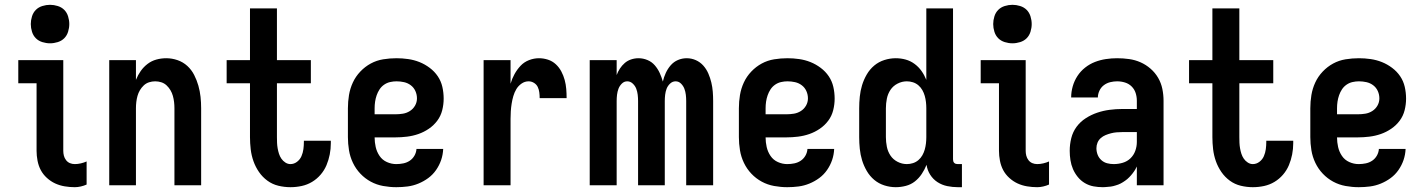

<svg xmlns="http://www.w3.org/2000/svg" viewBox="-20 -770 5915 798"><path d="M291 8Q270 8 249 4.5Q228 1 209.5 -7.5Q191 -16 175 -30.5Q159 -45 149.5 -63Q140 -81 136 -102Q132 -123 132 -143V-424H56V-520H243V-143Q243 -133 245.5 -123Q248 -113 254.5 -104.5Q261 -96 270.5 -92Q280 -88 291 -88Q303 -88 316 -91Q329 -94 340 -99V-3Q329 2 316 5Q303 8 291 8ZM188 -590Q172 -590 156 -595Q140 -600 129 -611Q118 -622 113 -638Q108 -654 108 -670Q108 -686 113 -702Q118 -718 129 -729Q140 -740 156 -745Q172 -750 188 -750Q204 -750 220 -745Q236 -740 247 -729Q258 -718 263 -702Q268 -686 268 -670Q268 -654 263 -638Q258 -622 247 -611Q236 -600 220 -595Q204 -590 188 -590Z M434 0V-520H545V-438Q553 -458 565 -475Q577 -492 593.5 -504.5Q610 -517 630 -522.5Q650 -528 671 -528Q695 -528 718 -520Q741 -512 758.5 -496Q776 -480 787 -458.5Q798 -437 804.5 -414Q811 -391 813.5 -367.5Q816 -344 816 -320V0H705V-320Q705 -333 703.5 -346Q702 -359 698.5 -371.5Q695 -384 688.5 -395Q682 -406 672.5 -415Q663 -424 650.5 -428Q638 -432 625 -432Q612 -432 599.5 -428Q587 -424 577.5 -415Q568 -406 561.5 -395Q555 -384 551.5 -371.5Q548 -359 546.5 -346Q545 -333 545 -320V0Z M1187 8Q1162 8 1137 2Q1112 -4 1091.5 -19Q1071 -34 1056.5 -55Q1042 -76 1033.5 -100Q1025 -124 1022 -149.5Q1019 -175 1019 -200V-424H922V-520H1019V-735H1131V-520H1272V-424H1131V-200Q1131 -188 1131.5 -176.5Q1132 -165 1134 -153.5Q1136 -142 1139.5 -131Q1143 -120 1149.5 -110.5Q1156 -101 1166 -94.5Q1176 -88 1187 -88Q1202 -88 1214.5 -97.5Q1227 -107 1233 -121Q1239 -135 1241 -150Q1243 -165 1243 -180Q1243 -181 1243 -182.5Q1243 -184 1243 -185H1355Q1355 -182 1355 -179.5Q1355 -177 1355 -175Q1355 -151 1350.5 -128Q1346 -105 1337 -83.5Q1328 -62 1312.5 -44Q1297 -26 1277 -14Q1257 -2 1234 3Q1211 8 1187 8Z M1627 8Q1600 8 1572.5 3Q1545 -2 1521 -15Q1497 -28 1478 -48Q1459 -68 1447 -93Q1435 -118 1430.5 -145.5Q1426 -173 1426 -200V-320Q1426 -348 1430.5 -375Q1435 -402 1446.5 -427Q1458 -452 1477.5 -472.5Q1497 -493 1521 -506Q1545 -519 1572.5 -523.5Q1600 -528 1628 -528Q1652 -528 1676.5 -524.5Q1701 -521 1723.5 -512Q1746 -503 1766 -488Q1786 -473 1799.5 -453Q1813 -433 1818.5 -409Q1824 -385 1824 -360Q1824 -336 1818 -312Q1812 -288 1797.5 -268.5Q1783 -249 1762.5 -235Q1742 -221 1719 -213Q1696 -205 1671.5 -202Q1647 -199 1623 -199H1537Q1537 -179 1541.5 -159Q1546 -139 1557.5 -122Q1569 -105 1588 -96.5Q1607 -88 1627 -88Q1642 -88 1656.5 -91Q1671 -94 1683 -102Q1695 -110 1702.5 -123Q1710 -136 1711 -151H1822Q1821 -127 1813.5 -105Q1806 -83 1792.5 -63.5Q1779 -44 1760 -30Q1741 -16 1719 -7Q1697 2 1674 5Q1651 8 1627 8ZM1623 -295Q1639 -295 1654.5 -297.5Q1670 -300 1683.5 -308.5Q1697 -317 1705 -331Q1713 -345 1713 -361Q1713 -377 1706.5 -391.5Q1700 -406 1687.5 -415.5Q1675 -425 1659.5 -428.5Q1644 -432 1628 -432Q1615 -432 1601.5 -429Q1588 -426 1576.5 -418Q1565 -410 1557.5 -398.5Q1550 -387 1545.5 -374Q1541 -361 1539 -347.5Q1537 -334 1537 -320V-295Z M1990 0V-520H2102V-422Q2108 -443 2118.5 -462Q2129 -481 2143.5 -496.5Q2158 -512 2178.5 -520Q2199 -528 2220 -528Q2239 -528 2257.5 -522Q2276 -516 2290 -503Q2304 -490 2313 -473Q2322 -456 2327 -437.5Q2332 -419 2333.5 -400Q2335 -381 2335 -362H2223Q2223 -374 2221.5 -386Q2220 -398 2215 -408.5Q2210 -419 2199.5 -425.5Q2189 -432 2177 -432Q2161 -432 2147.5 -422.5Q2134 -413 2126 -399.5Q2118 -386 2113.5 -370.5Q2109 -355 2106.5 -339Q2104 -323 2103 -307.5Q2102 -292 2102 -276V0Z M2431 0V-520H2543V-458Q2548 -472 2556.5 -485Q2565 -498 2576.5 -508Q2588 -518 2603 -523Q2618 -528 2634 -528Q2653 -528 2671 -520.5Q2689 -513 2701.5 -498.5Q2714 -484 2722 -466.5Q2730 -449 2735 -431Q2739 -449 2747 -466.5Q2755 -484 2767.5 -498.5Q2780 -513 2797.5 -520.5Q2815 -528 2834 -528Q2854 -528 2872 -520Q2890 -512 2903 -497.5Q2916 -483 2924 -464.5Q2932 -446 2936.5 -427Q2941 -408 2942.5 -389Q2944 -370 2944 -350V0H2832V-350Q2832 -363 2830.5 -376Q2829 -389 2824.5 -401Q2820 -413 2810.5 -422.5Q2801 -432 2788 -432Q2775 -432 2765 -422.5Q2755 -413 2750.5 -401Q2746 -389 2744.5 -376Q2743 -363 2743 -350V0H2632V-350Q2632 -363 2630.5 -376Q2629 -389 2624.5 -401Q2620 -413 2610 -422.5Q2600 -432 2587 -432Q2574 -432 2564.5 -422.5Q2555 -413 2550.5 -401Q2546 -389 2544.5 -376Q2543 -363 2543 -350V0Z M3252 8Q3225 8 3197.5 3Q3170 -2 3146 -15Q3122 -28 3103 -48Q3084 -68 3072 -93Q3060 -118 3055.5 -145.5Q3051 -173 3051 -200V-320Q3051 -348 3055.5 -375Q3060 -402 3071.5 -427Q3083 -452 3102.5 -472.5Q3122 -493 3146 -506Q3170 -519 3197.5 -523.5Q3225 -528 3253 -528Q3277 -528 3301.5 -524.5Q3326 -521 3348.5 -512Q3371 -503 3391 -488Q3411 -473 3424.5 -453Q3438 -433 3443.5 -409Q3449 -385 3449 -360Q3449 -336 3443 -312Q3437 -288 3422.5 -268.5Q3408 -249 3387.5 -235Q3367 -221 3344 -213Q3321 -205 3296.5 -202Q3272 -199 3248 -199H3162Q3162 -179 3166.5 -159Q3171 -139 3182.5 -122Q3194 -105 3213 -96.5Q3232 -88 3252 -88Q3267 -88 3281.5 -91Q3296 -94 3308 -102Q3320 -110 3327.5 -123Q3335 -136 3336 -151H3447Q3446 -127 3438.5 -105Q3431 -83 3417.5 -63.5Q3404 -44 3385 -30Q3366 -16 3344 -7Q3322 2 3299 5Q3276 8 3252 8ZM3248 -295Q3264 -295 3279.5 -297.5Q3295 -300 3308.5 -308.5Q3322 -317 3330 -331Q3338 -345 3338 -361Q3338 -377 3331.5 -391.5Q3325 -406 3312.5 -415.5Q3300 -425 3284.5 -428.5Q3269 -432 3253 -432Q3240 -432 3226.5 -429Q3213 -426 3201.5 -418Q3190 -410 3182.5 -398.5Q3175 -387 3170.5 -374Q3166 -361 3164 -347.5Q3162 -334 3162 -320V-295Z M3703 8Q3679 8 3655.5 0.5Q3632 -7 3613.5 -22.5Q3595 -38 3582.5 -59.5Q3570 -81 3563 -104Q3556 -127 3553.5 -151.5Q3551 -176 3551 -200V-320Q3551 -344 3553.5 -368.5Q3556 -393 3563 -416Q3570 -439 3582.5 -460.5Q3595 -482 3613.5 -497.5Q3632 -513 3655.5 -520.5Q3679 -528 3703 -528Q3724 -528 3744 -522.5Q3764 -517 3781 -504.5Q3798 -492 3810 -475Q3822 -458 3830 -438V-735H3941V-108Q3941 -104 3942 -100Q3943 -96 3946 -93Q3949 -90 3953 -89Q3957 -88 3961 -88H3978V8H3961Q3939 8 3917 3.5Q3895 -1 3876.5 -13Q3858 -25 3846 -44Q3834 -63 3831 -85Q3823 -65 3811 -47Q3799 -29 3782.5 -16Q3766 -3 3745 2.5Q3724 8 3703 8ZM3749 -88Q3749 -88 3749 -88Q3749 -88 3749 -88Q3762 -88 3774.5 -92Q3787 -96 3797 -104.5Q3807 -113 3813.5 -124.5Q3820 -136 3823.5 -148.5Q3827 -161 3828.5 -174Q3830 -187 3830 -200V-320Q3830 -333 3828.5 -346Q3827 -359 3823.5 -371.5Q3820 -384 3813.5 -395.5Q3807 -407 3797 -415.5Q3787 -424 3774.5 -428Q3762 -432 3749 -432Q3729 -432 3710.5 -422.5Q3692 -413 3681 -396.5Q3670 -380 3666 -360Q3662 -340 3662 -320V-200Q3662 -180 3666 -160Q3670 -140 3681 -123.5Q3692 -107 3710.5 -97.5Q3729 -88 3749 -88Z M4291 8Q4270 8 4249 4.5Q4228 1 4209.5 -7.5Q4191 -16 4175 -30.5Q4159 -45 4149.5 -63Q4140 -81 4136 -102Q4132 -123 4132 -143V-424H4056V-520H4243V-143Q4243 -133 4245.5 -123Q4248 -113 4254.5 -104.5Q4261 -96 4270.5 -92Q4280 -88 4291 -88Q4303 -88 4316 -91Q4329 -94 4340 -99V-3Q4329 2 4316 5Q4303 8 4291 8ZM4188 -590Q4172 -590 4156 -595Q4140 -600 4129 -611Q4118 -622 4113 -638Q4108 -654 4108 -670Q4108 -686 4113 -702Q4118 -718 4129 -729Q4140 -740 4156 -745Q4172 -750 4188 -750Q4204 -750 4220 -745Q4236 -740 4247 -729Q4258 -718 4263 -702Q4268 -686 4268 -670Q4268 -654 4263 -638Q4258 -622 4247 -611Q4236 -600 4220 -595Q4204 -590 4188 -590Z M4564 8Q4544 8 4525 4.5Q4506 1 4489 -9Q4472 -19 4459.5 -34.5Q4447 -50 4439.5 -67.5Q4432 -85 4429 -104.5Q4426 -124 4426 -143Q4426 -170 4432.5 -196Q4439 -222 4454.5 -243Q4470 -264 4492.5 -278.5Q4515 -293 4540 -301.5Q4565 -310 4591.5 -313.5Q4618 -317 4644 -317H4705V-351Q4705 -368 4700 -383.5Q4695 -399 4683.5 -410.5Q4672 -422 4656 -427Q4640 -432 4623 -432Q4609 -432 4594.5 -428.5Q4580 -425 4568 -416Q4556 -407 4549.5 -393Q4543 -379 4543 -365H4432Q4432 -388 4438.5 -411Q4445 -434 4458 -454Q4471 -474 4490 -489Q4509 -504 4531 -512.5Q4553 -521 4576.5 -524.5Q4600 -528 4623 -528Q4648 -528 4673 -524.5Q4698 -521 4720.5 -511Q4743 -501 4762 -484.5Q4781 -468 4793.5 -446.5Q4806 -425 4811 -400.5Q4816 -376 4816 -351V0H4705V-78Q4700 -68 4698.5 -65.5Q4697 -63 4694 -58.5Q4691 -54 4687.5 -49.5Q4684 -45 4680.5 -41Q4677 -37 4673 -33Q4669 -29 4665 -25.5Q4661 -22 4656.5 -19Q4652 -16 4647.5 -13Q4643 -10 4638 -7.5Q4633 -5 4628 -3Q4623 -1 4617.5 0.5Q4612 2 4607 3.5Q4602 5 4596.5 5.5Q4591 6 4585.5 6.5Q4580 7 4574.5 7.5Q4569 8 4564 8ZM4609 -88Q4628 -88 4646.5 -93.5Q4665 -99 4678.5 -112Q4692 -125 4698.5 -143Q4705 -161 4705 -180V-221H4644Q4632 -221 4620.5 -220Q4609 -219 4597.5 -216Q4586 -213 4575 -208.5Q4564 -204 4555 -196Q4546 -188 4541.5 -177Q4537 -166 4537 -154Q4537 -140 4542 -127Q4547 -114 4557.5 -104.5Q4568 -95 4581.5 -91.5Q4595 -88 4609 -88Z M5187 8Q5162 8 5137 2Q5112 -4 5091.5 -19Q5071 -34 5056.5 -55Q5042 -76 5033.5 -100Q5025 -124 5022 -149.5Q5019 -175 5019 -200V-424H4922V-520H5019V-735H5131V-520H5272V-424H5131V-200Q5131 -188 5131.5 -176.5Q5132 -165 5134 -153.5Q5136 -142 5139.5 -131Q5143 -120 5149.5 -110.5Q5156 -101 5166 -94.5Q5176 -88 5187 -88Q5202 -88 5214.5 -97.5Q5227 -107 5233 -121Q5239 -135 5241 -150Q5243 -165 5243 -180Q5243 -181 5243 -182.5Q5243 -184 5243 -185H5355Q5355 -182 5355 -179.5Q5355 -177 5355 -175Q5355 -151 5350.5 -128Q5346 -105 5337 -83.5Q5328 -62 5312.5 -44Q5297 -26 5277 -14Q5257 -2 5234 3Q5211 8 5187 8Z M5627 8Q5600 8 5572.5 3Q5545 -2 5521 -15Q5497 -28 5478 -48Q5459 -68 5447 -93Q5435 -118 5430.5 -145.5Q5426 -173 5426 -200V-320Q5426 -348 5430.5 -375Q5435 -402 5446.5 -427Q5458 -452 5477.5 -472.5Q5497 -493 5521 -506Q5545 -519 5572.5 -523.5Q5600 -528 5628 -528Q5652 -528 5676.5 -524.5Q5701 -521 5723.5 -512Q5746 -503 5766 -488Q5786 -473 5799.5 -453Q5813 -433 5818.5 -409Q5824 -385 5824 -360Q5824 -336 5818 -312Q5812 -288 5797.5 -268.5Q5783 -249 5762.5 -235Q5742 -221 5719 -213Q5696 -205 5671.5 -202Q5647 -199 5623 -199H5537Q5537 -179 5541.5 -159Q5546 -139 5557.5 -122Q5569 -105 5588 -96.5Q5607 -88 5627 -88Q5642 -88 5656.5 -91Q5671 -94 5683 -102Q5695 -110 5702.5 -123Q5710 -136 5711 -151H5822Q5821 -127 5813.5 -105Q5806 -83 5792.5 -63.5Q5779 -44 5760 -30Q5741 -16 5719 -7Q5697 2 5674 5Q5651 8 5627 8ZM5623 -295Q5639 -295 5654.5 -297.5Q5670 -300 5683.5 -308.5Q5697 -317 5705 -331Q5713 -345 5713 -361Q5713 -377 5706.5 -391.5Q5700 -406 5687.5 -415.5Q5675 -425 5659.5 -428.5Q5644 -432 5628 -432Q5615 -432 5601.5 -429Q5588 -426 5576.5 -418Q5565 -410 5557.5 -398.5Q5550 -387 5545.5 -374Q5541 -361 5539 -347.5Q5537 -334 5537 -320V-295Z"/></svg>

Font: Iosevka Julsh Curly
Style: Bold
Weight: 700
Designer: Belleve Invis
Foundry: Belleve Invis
Version: Version 15.0.2; ttfautohint (v1.8.4)